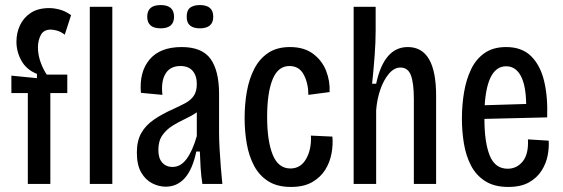

<svg xmlns="http://www.w3.org/2000/svg" viewBox="-20 -727 2224 759"><path d="M90 0V-359H25V-428L126 -418V-435Q85 -451 65 -486.5Q45 -522 45 -562Q45 -597 59 -627Q73 -657 101.5 -676Q130 -695 175 -695Q194 -695 216.5 -689Q239 -683 261 -667L236 -590Q220 -602 205.5 -606Q191 -610 181 -610Q152 -610 141 -588Q130 -566 130 -540Q130 -510 140.5 -481Q151 -452 165 -432H246V-359H179V0Z M335 0V-700H424V0Z M635 11Q608 11 581.5 -2.5Q555 -16 538 -45.5Q521 -75 521 -124Q521 -170 538.5 -201Q556 -232 589 -254.5Q622 -277 667 -297Q691 -308 712 -319Q733 -330 745.5 -347.5Q758 -365 758 -395Q758 -428 741.5 -447Q725 -466 693 -466Q653 -466 634.5 -436Q616 -406 622 -352L537 -360Q530 -443 571.5 -492Q613 -541 698 -541Q779 -541 812.5 -494Q846 -447 846 -356V-202Q846 -176 848 -139.5Q850 -103 853 -65.5Q856 -28 859 0H780Q775 -32 773 -64.5Q771 -97 770 -128H756Q741 -57 710.5 -23Q680 11 635 11ZM662 -67Q694 -67 717.5 -98.5Q741 -130 758 -189V-283Q738 -269 712 -257Q686 -245 662 -230Q638 -215 622 -192.5Q606 -170 606 -134Q606 -101 621.5 -84Q637 -67 662 -67ZM770 -615Q745 -615 731.5 -626Q718 -637 718 -661Q718 -686 731.5 -696.5Q745 -707 770 -707Q823 -707 823 -661Q823 -615 770 -615ZM615 -615Q562 -615 562 -661Q562 -707 615 -707Q668 -707 668 -661Q668 -615 615 -615Z M1130 12Q1076 12 1040.5 -10.5Q1005 -33 984.5 -71.5Q964 -110 955.5 -159Q947 -208 947 -260Q947 -316 956 -366Q965 -416 985.5 -455.5Q1006 -495 1040.5 -518Q1075 -541 1126 -541Q1182 -541 1217.5 -514.5Q1253 -488 1269 -447.5Q1285 -407 1283 -363L1199 -352Q1199 -397 1181 -431.5Q1163 -466 1124 -466Q1079 -466 1057.5 -413Q1036 -360 1036 -265Q1036 -170 1058 -115.5Q1080 -61 1128 -61Q1169 -61 1190.5 -99.5Q1212 -138 1209 -191L1294 -187Q1297 -155 1290.5 -120Q1284 -85 1265.5 -55.5Q1247 -26 1214 -7Q1181 12 1130 12Z M1378 0V-700H1465V-606Q1465 -561 1461 -507Q1457 -453 1451 -396H1467Q1498 -541 1592 -541Q1704 -541 1704 -349V0H1616V-335Q1616 -398 1604.5 -429Q1593 -460 1563 -460Q1538 -460 1517 -435Q1496 -410 1483 -371.5Q1470 -333 1467 -291V0Z M1989 12Q1934 12 1898 -11Q1862 -34 1842 -72.5Q1822 -111 1814 -159Q1806 -207 1806 -258Q1806 -312 1814.5 -362.5Q1823 -413 1842.5 -453.5Q1862 -494 1896 -517.5Q1930 -541 1981 -541Q2043 -541 2079.5 -505Q2116 -469 2131 -406.5Q2146 -344 2143 -263L1895 -257Q1895 -164 1916 -112Q1937 -60 1987 -60Q2023 -60 2046.5 -89Q2070 -118 2067 -176L2149 -171Q2151 -144 2145 -112.5Q2139 -81 2121 -52.5Q2103 -24 2071 -6Q2039 12 1989 12ZM1981 -465Q1906 -465 1896 -311L2060 -316Q2059 -390 2038.5 -427.5Q2018 -465 1981 -465Z"/></svg>

Font: Bricolage Grotesque 12pt Condensed
Style: Regular
Weight: 400
Width: 3
Designer: Mathieu Triay
Foundry: Atelier Triay
Version: Version 1.001; ttfautohint (v1.8.4.7-5d5b);gftools[0.9.33.de